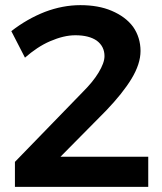

<svg xmlns="http://www.w3.org/2000/svg" viewBox="-20 -726 630 746"><path d="M556 -117H215L393 -297C435 -341 468 -382 491 -420C514 -458 526 -494 526 -528C526 -563 516 -595 497 -622C477 -649 449 -669 414 -684C379 -699 338 -706 292 -706C246 -706 200 -697 155 -680C109 -662 65 -637 24 -605L77 -502C108 -529 140 -551 175 -566C210 -581 242 -589 273 -589C308 -589 336 -582 356 -568C376 -553 386 -533 386 -508C386 -490 378 -469 363 -444C348 -419 327 -394 302 -369L38 -97V0H556Z"/></svg>

Font: Argentum Sans Medium
Style: Regular
Weight: 500
Designer: Julieta Ulanovsky
Foundry: Julieta Ulanovsky
Version: Version 5.001;January 29, 2019;FontCreator 11.5.0.2425 64-bi